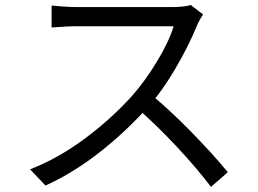

<svg xmlns="http://www.w3.org/2000/svg" viewBox="-20 -710 1017 756"><path d="M756.3 -611Q723.9 -531.2 671.4 -441.3Q618.9 -351.3 561.8 -287.7Q474.1 -190.3 371.8 -110Q269.5 -29.7 159.2 20.6L98.4 -43.2Q209.7 -86.7 314.1 -164.4Q418.6 -242.2 500.9 -333.5Q552 -391.5 598.9 -469.2Q645.8 -547 663.8 -606.7H281.4Q248.4 -606.7 197.9 -602.7L183.2 -601.9V-688.1Q204.8 -685.8 232.4 -684Q259.9 -682.1 281.4 -682.1H659.4Q681.8 -682.1 700.6 -684.4Q719.4 -686.6 731.4 -690.1L779.9 -653Q774.2 -645.1 767.3 -633Q760.5 -620.8 756.3 -611ZM877 -31.9 810.8 25.9Q755 -47.9 676 -132.4Q596.9 -216.9 520.1 -284.2L574.5 -337.8Q649.3 -276.4 735.3 -188.3Q821.3 -100.2 877 -31.9Z"/></svg>

Font: Min Sans VF VF
Style: Regular
Weight: 400
Designer: Jinseong-Kim, NotoSansCJK, Nunito
Foundry: Jinseong-Kim
Version: Version 1.420;Glyphs 3.1.2 (3151)